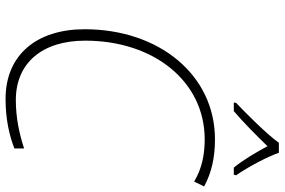

<svg xmlns="http://www.w3.org/2000/svg" viewBox="-182 -806 998 673"><g transform="rotate(90 316.5 -469.0)"><path d="M340 -798 339 -790H369C410 -825 456 -871 492 -908C512 -871 539 -824 567 -790H592L594 -798C566 -838 530 -905 515 -948H480C449 -905 381 -837 340 -798ZM326 10C397 10 454 -3 500 -21V-55C451 -39 395 -26 330 -26C200 -26 122 -119 122 -269C122 -510 265 -688 468 -688C522 -688 571 -678 616 -651L633 -686C585 -712 532 -724 468 -724C242 -724 82 -528 82 -267C82 -99 172 10 326 10Z"/></g></svg>

Font: Noto Sans ExtraLight
Style: Italic
Weight: 200
Italic angle: -12°
Designer: Monotype Design Team
Foundry: Monotype Imaging Inc.
Version: Version 2.013